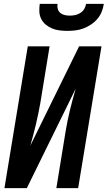

<svg xmlns="http://www.w3.org/2000/svg" viewBox="-20 -975 558 995"><path d="M3 0 124 -735H237L189 -441Q179 -385 166 -330Q153 -275 137 -220L390 -735H506L385 0H272L320 -294Q329 -349 342.5 -404.5Q356 -460 372 -514V-515L119 0ZM329 -815Q308 -815 288 -817.5Q268 -820 250 -827.5Q232 -835 217 -847.5Q202 -860 193.5 -877Q185 -894 184 -914Q183 -934 186 -955H278Q276 -941 279.5 -928.5Q283 -916 292.5 -908Q302 -900 315 -897Q328 -894 342 -894Q356 -894 370 -897Q384 -900 396.5 -908Q409 -916 416.5 -928.5Q424 -941 426 -955H518Q515 -934 507 -914Q499 -894 484.5 -877Q470 -860 451 -847.5Q432 -835 412 -827.5Q392 -820 371 -817.5Q350 -815 329 -815Z"/></svg>

Font: Iosevka Oblique
Style: Bold
Weight: 700
Italic angle: -9°
Monospace: yes
Designer: Belleve Invis
Foundry: Belleve Invis
Version: Version 32.5.0; ttfautohint (v1.8.4)